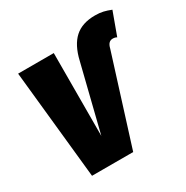

<svg xmlns="http://www.w3.org/2000/svg" viewBox="-139 -700 789 816"><g transform="rotate(-30 255.5 -292.0)"><path d="M28 -533H203L202 -127L282 -449Q298 -518 334.5 -551Q371 -584 434 -584Q457 -584 474 -580Q491 -576 511 -568L470 -456Q462 -461 450 -461Q439 -461 431.5 -453.5Q424 -446 420 -429L285 0H83Z"/></g></svg>

Font: Fira Sans Extra Condensed ExtraBold
Style: Italic
Weight: 800
Width: 3
Italic angle: -8°
Designer: Carrois Corporate & Edenspiekermann AG
Foundry: Carrois Corporate GbR & Edenspiekermann AG
Version: Version 4.203